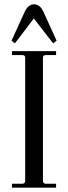

<svg xmlns="http://www.w3.org/2000/svg" viewBox="-20 -866 314 886"><path d="M180.2 -812 241.2 -678.2 225.1 -666 136.2 -780.8 48.8 -666 33.2 -678.2 94.2 -812Q110.4 -846.2 137.2 -846.2Q164.1 -846.2 180.2 -812ZM96.2 -32.2V-600.1Q96.2 -612.3 82 -611.8H35.2V-629.9H238.8V-611.8H191.9Q177.7 -611.8 178.2 -600.1V-32.2Q178.2 -18.1 191.9 -18.1H238.8V0H35.2V-18.1H82Q96.2 -18.1 96.2 -32.2Z"/></svg>

Font: Arapey-Regular
Style: Regular
Weight: 400
Designer: Eduardo Rodriguez Tunni
Foundry: Eduardo Rodriguez Tunni
Version: Version 1.002